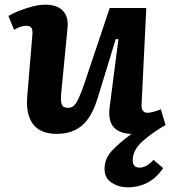

<svg xmlns="http://www.w3.org/2000/svg" viewBox="-20 -558 735 819"><path d="M16 -490Q32 -500 59.5 -511Q87 -522 117 -530Q147 -538 172 -538Q223 -538 248 -512.5Q273 -487 268 -438L241 -160Q238 -127 243.5 -112.5Q249 -98 270 -98Q291 -98 304 -117.5Q317 -137 337 -193L448 -524H604L584 -113Q582 -77 609 -77Q630 -77 666 -92L686 -25Q626 10 586 46.5Q546 83 546 126Q546 157 576 157Q604 157 635 124L676 159Q621 241 524 241Q487 241 456.5 221.5Q426 202 426 162Q426 119 457 85.5Q488 52 541 13Q490 12 465 -15.5Q440 -43 448 -103L485 -390L474 -392L396 -138Q370 -55 328 -21Q286 13 223 13Q152 13 121 -28.5Q90 -70 96 -145L118 -408Q120 -431 114 -439.5Q108 -448 92 -448Q69 -448 40 -431Z"/></svg>

Font: Literata 7pt
Style: Bold Italic
Weight: 700
Italic angle: -2°
Designer: Latin by Veronika Burian and Jose Scaglione. Greek by Irene Vlachou. Cyrillic by Vera Evstafieva
Foundry: TypeTogether
Version: Version 3.002